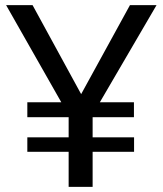

<svg xmlns="http://www.w3.org/2000/svg" viewBox="-20 -731 636 751"><path d="M86.9 -137.2V-193.8H248.5V-272.5H86.9V-331.1H219.7L3.9 -710.9H107.4L297.4 -362.8L488.3 -710.9H592.3L370.6 -331.1H503.9V-272.5H342.3V-193.8H504.4V-137.2H342.3V0H248.5V-137.2Z"/></svg>

Font: Muli
Style: Regular
Weight: 400
Designer: Vernon Adams
Foundry: newtypography
Version: Version 2; ttfautohint (v1.00rc1.6-4cba) -l 8 -r 50 -G 200 -